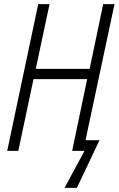

<svg xmlns="http://www.w3.org/2000/svg" viewBox="-20 -734 577 934"><path d="M294 180H354L464 -52H396L537 -714H482L416 -399H154L221 -714H166L15 0H69L143 -349H404L331 0H391Z"/></svg>

Font: Noto Sans Condensed Light
Style: Italic
Weight: 300
Width: 3
Italic angle: -12°
Designer: Monotype Design Team
Foundry: Monotype Imaging Inc.
Version: Version 2.013